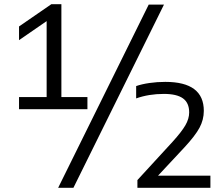

<svg xmlns="http://www.w3.org/2000/svg" viewBox="-20 -830 1062 918"><path d="M273.5 -366H398V-308H71V-366H203V-729L71 -638V-703.5L225.5 -810H273.5ZM258 68 691 -808H764L331 68ZM986 10V68H637V31L805 -152Q848.5 -200 866.5 -231.2Q884.5 -262.5 884.5 -292.5Q884.5 -338 855 -359.5Q825.5 -381 763.5 -381Q691.5 -381 631 -359.5V-418.5Q658.5 -428 694.8 -433.2Q731 -438.5 770.5 -438.5Q954.5 -438.5 954.5 -300Q954.5 -257.5 933.8 -219Q913 -180.5 861.5 -125L735.5 10Z"/></svg>

Font: Encode Sans Expanded
Style: Regular
Weight: 400
Width: 7
Designer: Multiple Designers
Foundry: Impallari Type
Version: Version 2.000